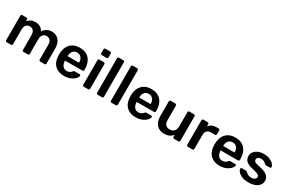

<svg xmlns="http://www.w3.org/2000/svg" viewBox="123 -1955 4754 3193"><g transform="rotate(30 2500.5 -358.5)"><path d="M90 0Q80 0 73 -7Q66 -14 66 -24V-496Q66 -507 73 -513.5Q80 -520 90 -520H169Q180 -520 186.5 -513.5Q193 -507 193 -496V-462Q247 -530 338 -530Q449 -530 493 -441Q517 -481 561 -505.5Q605 -530 656 -530Q738 -530 790 -474Q842 -418 842 -311V-24Q842 -14 835.5 -7Q829 0 818 0H735Q725 0 718 -7Q711 -14 711 -24V-303Q711 -366 684.5 -394Q658 -422 615 -422Q576 -422 548.5 -393.5Q521 -365 521 -303V-24Q521 -14 514.5 -7Q508 0 497 0H413Q403 0 396 -7Q389 -14 389 -24V-303Q389 -365 362 -393.5Q335 -422 293 -422Q254 -422 226.5 -393.5Q199 -365 199 -303V-24Q199 -14 192.5 -7Q186 0 175 0Z M1194 10Q1082 10 1016.5 -54Q951 -118 947 -236L946 -261Q946 -386 1011.5 -458Q1077 -530 1193 -530Q1312 -530 1376.5 -458Q1441 -386 1441 -266V-245Q1441 -235 1434 -228Q1427 -221 1416 -221H1084V-213Q1086 -157 1114.5 -120.5Q1143 -84 1193 -84Q1250 -84 1286 -130Q1295 -141 1300 -143.5Q1305 -146 1317 -146H1405Q1414 -146 1420.5 -141Q1427 -136 1427 -127Q1427 -103 1398.5 -70.5Q1370 -38 1317 -14Q1264 10 1194 10ZM1303 -306V-308Q1303 -367 1273.5 -402.5Q1244 -438 1193 -438Q1142 -438 1113 -402.5Q1084 -367 1084 -308V-306Z M1567 -605Q1557 -605 1550 -612Q1543 -619 1543 -629V-702Q1543 -713 1550 -720Q1557 -727 1567 -727H1659Q1670 -727 1677 -720Q1684 -713 1684 -702V-629Q1684 -619 1676.5 -612Q1669 -605 1659 -605ZM1571 0Q1561 0 1554 -7Q1547 -14 1547 -24V-496Q1547 -507 1554 -513.5Q1561 -520 1571 -520H1656Q1666 -520 1673 -513Q1680 -506 1680 -496V-24Q1680 -14 1673 -7Q1666 0 1656 0Z M1837 0Q1827 0 1820 -7Q1813 -14 1813 -24V-686Q1813 -697 1820 -703.5Q1827 -710 1837 -710H1921Q1932 -710 1938.5 -703.5Q1945 -697 1945 -686V-24Q1945 -14 1938.5 -7Q1932 0 1921 0Z M2103 0Q2093 0 2086 -7Q2079 -14 2079 -24V-686Q2079 -697 2086 -703.5Q2093 -710 2103 -710H2187Q2198 -710 2204.5 -703.5Q2211 -697 2211 -686V-24Q2211 -14 2204.5 -7Q2198 0 2187 0Z M2569 10Q2457 10 2391.5 -54Q2326 -118 2322 -236L2321 -261Q2321 -386 2386.5 -458Q2452 -530 2568 -530Q2687 -530 2751.5 -458Q2816 -386 2816 -266V-245Q2816 -235 2809 -228Q2802 -221 2791 -221H2459V-213Q2461 -157 2489.5 -120.5Q2518 -84 2568 -84Q2625 -84 2661 -130Q2670 -141 2675 -143.5Q2680 -146 2692 -146H2780Q2789 -146 2795.5 -141Q2802 -136 2802 -127Q2802 -103 2773.5 -70.5Q2745 -38 2692 -14Q2639 10 2569 10ZM2678 -306V-308Q2678 -367 2648.5 -402.5Q2619 -438 2568 -438Q2517 -438 2488 -402.5Q2459 -367 2459 -308V-306Z M3115 10Q3023 10 2970 -50Q2917 -110 2917 -215V-496Q2917 -507 2924 -513.5Q2931 -520 2941 -520H3031Q3041 -520 3048 -513Q3055 -506 3055 -496V-221Q3055 -98 3162 -98Q3214 -98 3244.5 -131Q3275 -164 3275 -221V-496Q3275 -507 3282 -513.5Q3289 -520 3299 -520H3388Q3399 -520 3405.5 -513.5Q3412 -507 3412 -496V-24Q3412 -14 3405.5 -7Q3399 0 3388 0H3305Q3295 0 3288 -7Q3281 -14 3281 -24V-65Q3226 10 3115 10Z M3568 0Q3558 0 3551 -7Q3544 -14 3544 -24V-495Q3544 -506 3551 -513Q3558 -520 3568 -520H3650Q3661 -520 3668 -513Q3675 -506 3675 -495V-454Q3725 -520 3819 -520H3861Q3872 -520 3878.5 -513.5Q3885 -507 3885 -496V-423Q3885 -413 3878.5 -406Q3872 -399 3861 -399H3782Q3735 -399 3708 -372Q3681 -345 3681 -298V-24Q3681 -14 3674 -7Q3667 0 3657 0Z M4181 10Q4069 10 4003.5 -54Q3938 -118 3934 -236L3933 -261Q3933 -386 3998.5 -458Q4064 -530 4180 -530Q4299 -530 4363.5 -458Q4428 -386 4428 -266V-245Q4428 -235 4421 -228Q4414 -221 4403 -221H4071V-213Q4073 -157 4101.5 -120.5Q4130 -84 4180 -84Q4237 -84 4273 -130Q4282 -141 4287 -143.5Q4292 -146 4304 -146H4392Q4401 -146 4407.5 -141Q4414 -136 4414 -127Q4414 -103 4385.5 -70.5Q4357 -38 4304 -14Q4251 10 4181 10ZM4290 -306V-308Q4290 -367 4260.5 -402.5Q4231 -438 4180 -438Q4129 -438 4100 -402.5Q4071 -367 4071 -308V-306Z M4732 10Q4656 10 4605 -13Q4554 -36 4529.5 -66.5Q4505 -97 4505 -119Q4505 -129 4511.5 -135Q4518 -141 4527 -141H4609Q4617 -141 4623 -133Q4628 -129 4645.5 -114Q4663 -99 4685.5 -90.5Q4708 -82 4735 -82Q4775 -82 4800 -97.5Q4825 -113 4825 -142Q4825 -162 4813.5 -174.5Q4802 -187 4772.5 -197.5Q4743 -208 4684 -221Q4599 -239 4558.5 -276Q4518 -313 4518 -374Q4518 -414 4542 -449.5Q4566 -485 4613.5 -507.5Q4661 -530 4727 -530Q4795 -530 4844 -508.5Q4893 -487 4918.5 -457Q4944 -427 4944 -404Q4944 -395 4937.5 -388.5Q4931 -382 4922 -382H4847Q4836 -382 4830 -390Q4823 -395 4807.5 -408.5Q4792 -422 4773 -430Q4754 -438 4727 -438Q4690 -438 4670 -422Q4650 -406 4650 -380Q4650 -362 4659.5 -350Q4669 -338 4698 -327.5Q4727 -317 4785 -306Q4965 -271 4965 -149Q4965 -78 4903.5 -34Q4842 10 4732 10Z"/></g></svg>

Font: Rubik AZ
Style: Regular
Weight: 500
Designer: Hubert and Fischer
Foundry: Hubert & Fischer
Version: Version 2.000